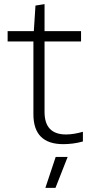

<svg xmlns="http://www.w3.org/2000/svg" viewBox="-20 -691 437 931"><path d="M250 70H308L249 220H200ZM287 8Q142 8 142 -137V-490H17V-540H144L152 -664L196 -671V-540H373V-490H196V-148Q196 -39 300 -39Q337 -39 382 -52V-5Q357 2 333 5Q309 8 287 8Z"/></svg>

Font: Encode Sans Wide
Style: ExtraLight
Weight: 200
Designer: Pablo Impallari, Andres Torresi
Foundry: Pablo Impallari, Andres Torresi
Version: Version 1.000; ttfautohint (v1.00) -l 8 -r 50 -G 200 -x 14 -